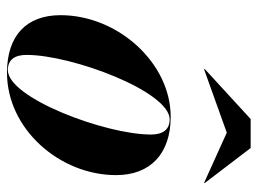

<svg xmlns="http://www.w3.org/2000/svg" viewBox="-116 -628 754 563"><g transform="rotate(90 261.5 -347.0)"><path d="M369.5 -634.5 516.5 -568 517.5 -569.5 414.5 -704.5H329.5L182.5 -569.5L184 -568ZM193.5 10C359.5 10 494 -145 494 -310C494 -410 431.5 -470 323 -470C164.5 -470 25 -314.5 25 -147C25 -47 85 10 193.5 10ZM186 7.5C155 7.5 141.5 -13.5 141.5 -47.5C141.5 -181.5 249 -467 330.5 -467C361.5 -467 375 -446 375 -412C375 -278 267.5 7.5 186 7.5Z"/></g></svg>

Font: Bodoni* 72pt
Style: Bold Italic
Weight: 700
Italic angle: -13°
Version: Version 2.3